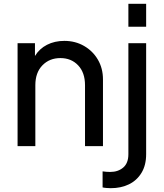

<svg xmlns="http://www.w3.org/2000/svg" viewBox="-20 -765 856 1005"><path d="M72 0V-539H163V-472Q186 -510 226 -530.5Q266 -551 317 -551Q374 -551 420 -524.5Q466 -498 492.5 -452.5Q519 -407 519 -349V0H425V-319Q425 -385 389 -423Q353 -461 296 -461Q239 -461 202 -423Q165 -385 165 -319V0ZM652 -625V-745H745V-625ZM560 220Q551 220 538 219Q525 218 517 216V132Q536 135 557 135Q598 135 625 112Q652 89 652 42V-539H745V42Q745 100 720.5 140Q696 180 654.5 200Q613 220 560 220Z"/></svg>

Font: Pitagon Sans Text Medium
Style: Regular
Weight: 500
Designer: Travis Tran
Foundry: Pitagon
Version: Version 1.000; ttfautohint (v1.8.4.7-5d5b);gftools[0.9.26]